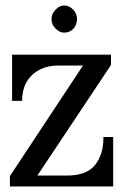

<svg xmlns="http://www.w3.org/2000/svg" viewBox="-20 -670 463 690"><path d="M378.9 -473.6V-436.5L114.3 -39.1H220.7Q291 -39.1 321.3 -76.7Q351.6 -114.3 351.6 -173.8V-177.7H386.7V0H15.6V-37.1L278.3 -434.6H193.4Q154.3 -434.6 128.4 -422.4Q102.5 -410.2 87.4 -392.1Q72.3 -374 65.9 -353Q59.6 -332 59.6 -313.5V-307.6H23.4V-473.6ZM210.9 -552.7Q194.3 -552.7 179.7 -567.4Q165 -582 165 -601.6Q165 -620.1 179.7 -635.3Q194.3 -650.4 210.9 -650.4Q228.5 -650.4 242.7 -635.7Q256.8 -621.1 256.8 -601.6Q256.8 -581.1 243.7 -566.9Q230.5 -552.7 210.9 -552.7Z"/></svg>

Font: Uchen
Style: Regular
Weight: 400
Designer: Christopher J. Fynn
Foundry: Christopher J. Fynn for DDC
Version: Version 1.000 preliminary